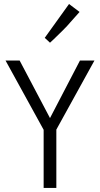

<svg xmlns="http://www.w3.org/2000/svg" viewBox="-20 -925 492 945"><path d="M200.2 -738.8 319.8 -905.3 371.6 -866.2 324.2 -813Q314 -800.3 289.6 -775.9Q265.1 -751.5 245.6 -732.9L226.1 -714.8ZM194.8 -286.1 7.3 -627H76.7L226.1 -343.8L373.5 -627H444.8L257.3 -287.1V0H194.8Z"/></svg>

Font: Anaheim
Style: Regular
Weight: 400
Designer: vernon adams
Foundry: vernon adams
Version: Version 1.002; ttfautohint (v0.93.5-3d13) -l 8 -r 50 -G 200 